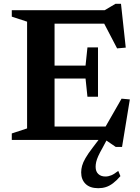

<svg xmlns="http://www.w3.org/2000/svg" viewBox="-20 -736 736 1010"><path d="M495.5 -486.5V-357V-227H440L430 -323H191V-391H430L440 -486.5ZM641.5 -485.5 596 -481.5 511 -644.5 553.5 -611.5H191V-682.5H531L587.5 -716H616.5ZM517 -38 619.5 -217 663 -213 622 37H589L535 0H191V-70.5H552ZM42 0V-34L122.5 -60.5V-622L42 -648.5V-682.5H267V0ZM519 42.5Q505 67 497 84.8Q489 102.5 486 116Q483 129.5 483 141.5Q483 166 497 179.2Q511 192.5 534.5 192.5Q550 192.5 565.2 186.2Q580.5 180 602 163L613.5 190.5Q593 214 574.5 228Q556 242 537.2 248Q518.5 254 497 254Q453 254 430 231.2Q407 208.5 407 171Q407 154 411.8 136.2Q416.5 118.5 429.8 95.5Q443 72.5 468 40L518.5 -26.5H556Z"/></svg>

Font: Newsreader SemiBold
Style: Regular
Weight: 600
Designer: Hugues Gentile
Foundry: Production Type
Version: Version 1.003